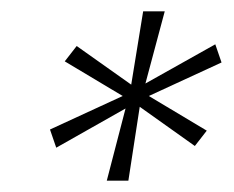

<svg xmlns="http://www.w3.org/2000/svg" viewBox="-20 -708 412 338"><path d="M168 -390 201 -517 79 -448 68 -480 196 -539 94 -600 115 -627 211 -559 232 -688H270L236 -561L359 -630L370 -598L242 -539L344 -478L323 -451L226 -520L206 -390Z"/></svg>

Font: Saira UltraCondensed Thin
Style: Italic
Weight: 250
Width: 1
Italic angle: -12°
Designer: Hector Gatti with collaboration of the Omnibus-Type team
Foundry: Omnibus-Type
Version: Version 1.101